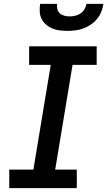

<svg xmlns="http://www.w3.org/2000/svg" viewBox="-20 -975 556 995"><path d="M28 0V-96H153L243 -639H131V-735H481V-639H356L266 -96H378V0ZM329 -815Q309 -815 289 -817.5Q269 -820 251 -827.5Q233 -835 218.5 -847.5Q204 -860 195.5 -877Q187 -894 186 -914.5Q185 -935 188 -955H276Q274 -941 277.5 -927.5Q281 -914 290.5 -905.5Q300 -897 313.5 -893.5Q327 -890 342 -890Q356 -890 370.5 -893.5Q385 -897 397.5 -905.5Q410 -914 418 -927.5Q426 -941 428 -955H516Q513 -935 505 -914.5Q497 -894 483 -877Q469 -860 450.5 -847.5Q432 -835 411.5 -827.5Q391 -820 370 -817.5Q349 -815 329 -815Z"/></svg>

Font: Iosevka SS04
Style: Bold Italic
Weight: 700
Italic angle: -9°
Monospace: yes
Designer: Belleve Invis
Foundry: Belleve Invis
Version: Version 19.0.0; ttfautohint (v1.8.4)